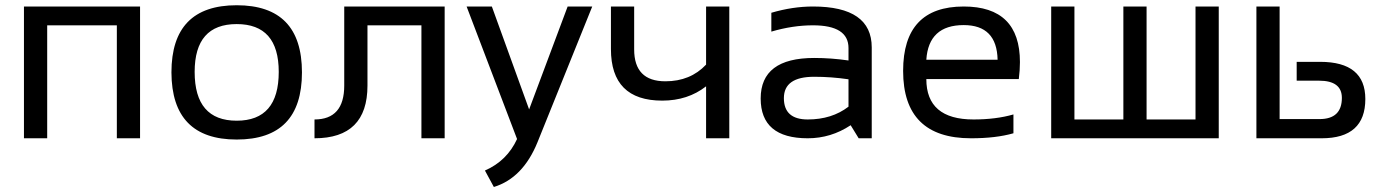

<svg xmlns="http://www.w3.org/2000/svg" viewBox="-20 -538 5405 747"><path d="M73.2 0V-512.7H524.9V0H434.6V-439.5H163.6V0Z M647 -256.3Q647 -517.6 900.9 -517.6Q1154.8 -517.6 1154.8 -256.3Q1154.8 4.9 900.9 4.9Q647.9 4.9 647 -256.3ZM900.9 -68.4Q1064.5 -68.4 1064.5 -258.3Q1064.5 -444.3 900.9 -444.3Q737.3 -444.3 737.3 -258.3Q737.3 -68.4 900.9 -68.4Z M1203.6 -73.2Q1319.3 -73.2 1319.3 -205.1V-512.7H1710V0H1619.6V-439.5H1409.7V-205.1Q1409.7 0 1203.6 0Z M1795.4 -512.7H1893.6L2038.6 -112.3L2188.5 -512.7H2284.2L2071.3 15.1Q2014.6 154.8 1901.4 189.5L1866.7 125.5Q1952.6 87.9 1991.7 2.9Z M2817.4 -512.7V0H2727.1V-202.1Q2655.8 -146.5 2556.6 -146.5Q2356.9 -146.5 2356.9 -347.2V-512.7H2447.3V-345.7Q2447.3 -221.7 2568.8 -221.7Q2666 -221.7 2727.1 -286.6V-512.7Z M2939.5 -154.8Q2939.5 -312.5 3147.5 -312.5Q3214.4 -312.5 3281.2 -302.7V-351.1Q3281.2 -439.5 3143.1 -439.5Q3064 -439.5 2981 -415V-488.3Q3064 -512.7 3143.1 -512.7Q3371.6 -512.7 3371.6 -353.5V0H3320.8L3289.6 -50.8Q3212.9 0 3122.6 0Q2939.5 0 2939.5 -154.8ZM3147.5 -239.3Q3029.8 -239.3 3029.8 -156.2Q3029.8 -73.2 3122.6 -73.2Q3216.3 -73.2 3281.2 -123V-229.5Q3214.4 -239.3 3147.5 -239.3Z M3729.5 -512.7Q3948.2 -512.7 3948.2 -296.4Q3948.2 -265.6 3943.8 -230.5H3584Q3584 -73.2 3767.6 -73.2Q3855 -73.2 3922.9 -92.8V-19.5Q3855 0 3757.8 0Q3493.7 0 3493.7 -262.2Q3493.7 -512.7 3729.5 -512.7ZM3584 -305.7H3861.3Q3858.4 -440.4 3729.5 -440.4Q3592.8 -440.4 3584 -305.7Z M4069.8 0V-512.7H4160.2V-73.2H4350.6V-512.7H4440.9V-73.2H4631.3V-512.7H4721.7V0Z M4958.5 -512.7V-74.7H5113.8Q5200.7 -74.7 5200.7 -157.2Q5200.7 -224.1 5111.8 -224.1H5024.9V-297.4H5116.2Q5292 -297.4 5292 -152.8Q5292 0 5122.1 0H4868.2V-512.7Z"/></svg>

Font: Sansation
Style: Regular
Weight: 400
Designer: Bernd Montag
Version: Version 1.301